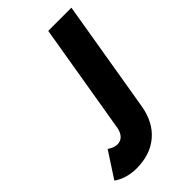

<svg xmlns="http://www.w3.org/2000/svg" viewBox="-357 -572 859 859"><g transform="rotate(-45 73.0 -142.5)"><path d="M-137 182.8 -58 61.6Q-33.1 78.4 -12.9 78.4Q8.3 78.4 21.9 63.9Q35.6 49.3 40 22L127.5 -500H274.2L184.9 33.2Q170.5 120.1 114.8 167.5Q59 215 -29.1 215Q-59.1 215 -86.9 206.8Q-114.8 198.7 -137 182.8Z"/></g></svg>

Font: Oak Sans Light Italic
Style: Regular
Weight: 400
Italic angle: -9.5°
Foundry: Erik Kennedy, Walven
Version: Version 1.000;Glyphs 3.1.2 (3151)